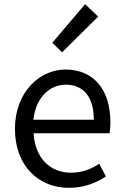

<svg xmlns="http://www.w3.org/2000/svg" viewBox="-20 -892 594 925"><path d="M312 13C385 13 443 -11 490 -42L458 -103C417 -76 375 -60 322 -60C219 -60 148 -134 142 -250H508C510 -264 512 -282 512 -302C512 -457 434 -557 295 -557C171 -557 52 -448 52 -271C52 -92 167 13 312 13ZM141 -315C152 -423 220 -484 297 -484C382 -484 432 -425 432 -315ZM279 -640 453 -812 390 -872 232 -686Z"/></svg>

Font: GenYoGothic2 TW R
Style: Regular
Weight: 400
Version: Version 2.100;PS 2.1;hotconv 16.6.51;makeotf.lib2.5.65220 DE